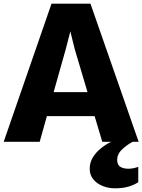

<svg xmlns="http://www.w3.org/2000/svg" viewBox="-29 -768 771 1040"><path d="M186 0H-9L250 -748H461L722 0H689.5Q654.5 19 629.2 44.5Q604 70 606 103Q607.5 127 624.2 136.5Q641 146 667 146Q680 146 693.2 143.2Q706.5 140.5 720 136V219Q696 234.5 665.8 243.2Q635.5 252 594 252Q558.5 252 527.8 239.8Q497 227.5 477.5 204.8Q458 182 457 150Q456 114.5 473.2 85.8Q490.5 57 517.5 35.5Q544.5 14 573 0H525L483.5 -139H225ZM327 -501 261.5 -269H445L376 -501L352 -598Z"/></svg>

Font: Merriweather Sans ExtraBold
Style: Regular
Weight: 800
Designer: Eben Sorkin
Foundry: Eben Sorkin
Version: Version 2.001; ttfautohint (v1.8.3)